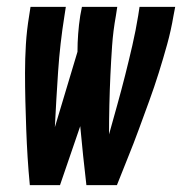

<svg xmlns="http://www.w3.org/2000/svg" viewBox="-20 -540 540 560"><path d="M67 0Q63 -41 60.5 -81.5Q58 -122 56.5 -163Q55 -204 54 -245Q53 -286 53 -327.5Q53 -369 55.5 -410.5Q58 -452 65 -494L69 -520H172L168 -494Q155 -413 149.5 -331.5Q144 -250 140 -169L206 -389Q206 -415 208 -441.5Q210 -468 214 -494L219 -520H322L318 -494Q310 -450 307 -407Q304 -364 302 -320.5Q300 -277 299 -234Q298 -191 298 -148Q310 -191 322 -234Q334 -277 345 -320.5Q356 -364 366 -407.5Q376 -451 383 -494L387 -520H491L486 -494Q479 -452 467.5 -410.5Q456 -369 443 -327.5Q430 -286 415 -245Q400 -204 385 -163Q370 -122 353.5 -81.5Q337 -41 321 0H232Q227 -43 222.5 -85.5Q218 -128 214 -172L155 0Z"/></svg>

Font: Iosevka SS04
Style: Bold Italic
Weight: 700
Italic angle: -9°
Monospace: yes
Designer: Belleve Invis
Foundry: Belleve Invis
Version: Version 19.0.0; ttfautohint (v1.8.4)